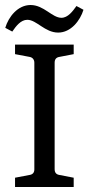

<svg xmlns="http://www.w3.org/2000/svg" viewBox="-20 -746 355 766"><path d="M274 -568H40V-530L98 -519C110 -517 117 -508 117 -496V-70C117 -58 111 -50 98 -48L40 -37V0H274V-37L217 -48C204 -50 198 -58 198 -71V-496C198 -509 204 -517 217 -519L274 -530ZM313 -707 285 -722C270 -701 251 -675 225 -675C188 -675 155 -726 102 -726C51 -726 14 -679 1 -635L29 -620C44 -642 63 -667 89 -667C126 -667 159 -616 212 -616C263 -616 300 -664 313 -707Z"/></svg>

Font: Yrsa
Style: Regular
Weight: 400
Designer: Anna Giedrys (Yrsa+Rasa design), David Brezina (Yrsa art-direction, Rasa art-direction, design)
Foundry: Rosetta Type Foundry
Version: Version 1.001;PS 1.1;hotconv 1.0.88;makeotf.lib2.5.647800